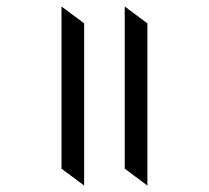

<svg xmlns="http://www.w3.org/2000/svg" viewBox="-20 -549 648 596"><path d="M170.9 -25.4V-528.8L241.2 -476.6V26.9ZM367.2 -25.4V-528.8L437.5 -476.6V26.9Z"/></svg>

Font: Goda
Style: Regular
Weight: 400
Version: 1.0.5